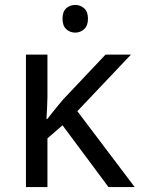

<svg xmlns="http://www.w3.org/2000/svg" viewBox="-20 -757 574 777"><path d="M285 -737Q305 -737 320.5 -723.5Q336 -710 336 -681Q336 -653 320.5 -639Q305 -625 285 -625Q263 -625 248 -639Q233 -653 233 -681Q233 -710 248 -723.5Q263 -737 285 -737ZM172 -363Q172 -347 170.5 -321Q169 -295 168 -276H172Q178 -284 190 -299Q202 -314 214.5 -329.5Q227 -345 236 -355L407 -536H510L293 -307L525 0H419L233 -250L172 -197V0H85V-536H172Z"/></svg>

Font: binaryhoriontal115
Style: Book
Weight: 400
Designer: Jelle Bosma - Monotype Design Team
Foundry: Monotype Imaging Inc.
Version: Version 2.003